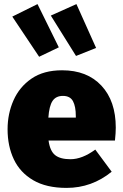

<svg xmlns="http://www.w3.org/2000/svg" viewBox="-20 -897 600 937"><path d="M305 20Q206 20 142 -17.5Q78 -55 47.5 -119.5Q17 -184 17 -266Q17 -342 46 -407.5Q75 -473 134 -513.5Q193 -554 283 -554Q405 -554 475 -479Q545 -404 545 -274Q545 -249 541 -211H217Q224 -160 249 -140Q274 -120 324 -120Q381 -120 445 -167L525 -59Q428 20 305 20ZM350 -323V-330Q350 -378 336 -403.5Q322 -429 287 -429Q253 -429 236.5 -404.5Q220 -380 216 -323ZM171 -620 40 -816 163 -877 267 -666ZM351 -624 228 -821 353 -877 449 -663Z"/></svg>

Font: Trujillo Black
Style: Regular
Weight: 900
Designer: Fira Sans original fonts by bBox Type GmbH, Carrois Corporate GbR, & Edenspiekermann AG / Changes by Cristiano Sobral
Foundry: Fira Sans original fonts by bBox Type GmbH, Carrois Corporate GbR, & Edenspiekermann AG / Changes by Cristiano Sobral
Version: Version 4.301;July 28, 2020;FontCreator 13.0.0.2655 64-bit